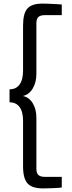

<svg xmlns="http://www.w3.org/2000/svg" viewBox="-20 -888 398 1066"><path d="M33 -392Q69 -392 88.5 -418.5Q108 -445 108 -496V-746Q108 -813 132 -840.5Q156 -868 216 -868Q226 -868 242 -867.5Q258 -867 274.5 -866Q291 -865 304.5 -864.5Q318 -864 323 -863V-804H230Q204 -804 193 -793.5Q182 -783 182 -759V-478Q182 -431 162 -397Q142 -363 107 -355Q142 -348 162 -314.5Q182 -281 182 -235V49Q182 73 193 83.5Q204 94 230 94H323V153Q318 154 305 155Q292 156 275.5 156.5Q259 157 243 157.5Q227 158 218 158Q158 158 133 130.5Q108 103 108 35V-217Q108 -268 88.5 -294Q69 -320 33 -320Z"/></svg>

Font: EncodeSans
Style: Regular
Weight: 400
Designer: Pablo Impallari, Andres Torresi
Foundry: Pablo Impallari, Andres Torresi
Version: Version 1.000; ttfautohint (v1.4.1)